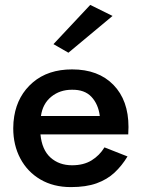

<svg xmlns="http://www.w3.org/2000/svg" viewBox="-20 -753 579 783"><path d="M439 -688 259 -538 198 -573 348 -733ZM500 -115Q477 -77 447 -49Q417 -21 374 -5.5Q331 10 269 10Q198 10 145 -21Q92 -52 63 -106.5Q34 -161 34 -230Q34 -243 35 -255Q36 -267 38 -279Q52 -364 114 -417Q176 -470 274 -470Q381 -470 442.5 -407Q504 -344 504 -235Q504 -229 503.5 -221Q503 -213 503 -205H145Q151 -142 186 -110.5Q221 -79 274 -79Q321 -79 353.5 -99Q386 -119 406 -152ZM273 -387Q224 -387 189 -358.5Q154 -330 147 -280H387Q381 -328 353 -358Q325 -388 273 -387Z"/></svg>

Font: Jost* Medium
Style: Regular
Weight: 500
Version: Version 3.7